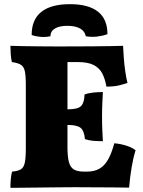

<svg xmlns="http://www.w3.org/2000/svg" viewBox="-20 -899 686 922"><path d="M30 -679Q54 -678 89 -677.5Q124 -677 163 -676.5Q202 -676 239 -676Q276 -676 304 -676V-192Q304 -146 311 -120.5Q318 -95 335 -85Q352 -75 382 -75L339 0Q313 0 268.5 0.5Q224 1 175.5 1.5Q127 2 87 2.5Q47 3 30 3Q30 -19 32 -40Q34 -61 38 -75Q65 -77 79.5 -85.5Q94 -94 99 -117.5Q104 -141 104 -187V-491Q104 -536 99 -558Q94 -580 79.5 -588.5Q65 -597 37 -601Q33 -616 31.5 -639.5Q30 -663 30 -679ZM529 -211Q562 -208 590 -198.5Q618 -189 631 -177Q620 -143 612 -95Q604 -47 600 2Q571 1 525.5 1Q480 1 430.5 0.5Q381 0 339 0L382 -75H399Q433 -75 457.5 -89Q482 -103 499 -133Q516 -163 529 -211ZM474 -457Q473 -433 471.5 -405.5Q470 -378 470 -340Q470 -298 471.5 -270.5Q473 -243 474 -221Q446 -221 425.5 -223Q405 -225 388 -231Q384 -272 366.5 -285.5Q349 -299 305 -299H248V-374H305Q354 -374 369.5 -390Q385 -406 386 -445Q403 -452 427.5 -454.5Q452 -457 474 -457ZM571 -679Q572 -654 574.5 -621Q577 -588 581.5 -556.5Q586 -525 592 -501Q573 -494 549.5 -488.5Q526 -483 491 -483Q485 -519 471.5 -545.5Q458 -572 430.5 -586.5Q403 -601 353 -601H260L294 -676Q369 -676 420 -676.5Q471 -677 507 -677.5Q543 -678 571 -679ZM132 -731Q132 -805 178.5 -842Q225 -879 316 -879Q405 -879 450.5 -843Q496 -807 496 -735Q475 -727 447 -723.5Q419 -720 392 -725Q387 -750 364 -762.5Q341 -775 303 -775Q266 -775 244.5 -762.5Q223 -750 222 -725Q198 -720 174.5 -722Q151 -724 132 -731Z"/></svg>

Font: Vollkorn Black
Style: Regular
Weight: 900
Designer: Friedrich Althausen
Foundry: Friedrich Althausen
Version: Version 5.000